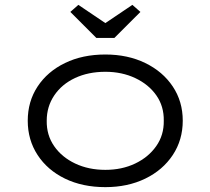

<svg xmlns="http://www.w3.org/2000/svg" viewBox="-20 -759 865 789"><path d="M413 10Q319 10 247 -25Q175 -60 134.5 -122Q94 -184 94 -263Q94 -342 134.5 -403.5Q175 -465 247 -500Q319 -535 413 -535Q505 -535 577 -500Q649 -465 690 -403.5Q731 -342 731 -263Q731 -184 690 -122Q649 -60 577 -25Q505 10 413 10ZM413 -61Q481 -61 535.5 -87Q590 -113 622 -158.5Q654 -204 653 -263Q654 -322 622.5 -367Q591 -412 536 -438Q481 -464 413 -464Q343 -464 288.5 -438.5Q234 -413 203 -367Q172 -321 172 -263Q171 -204 202.5 -158.5Q234 -113 289 -87Q344 -61 413 -61ZM376 -603 269 -710 302 -739 428 -654H398L524 -739L557 -710L450 -603Z"/></svg>

Font: Lexend Mega Light
Style: Regular
Weight: 300
Version: Version 1.007